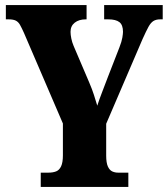

<svg xmlns="http://www.w3.org/2000/svg" viewBox="-20 -734 660 754"><path d="M140 0V-56H170Q188 -56 200.5 -61Q213 -66 220 -81Q227 -96 227 -124V-249L74 -605Q65 -625 58.5 -636.5Q52 -648 42 -653Q32 -658 14 -658H3V-714H320V-658H317Q290 -658 273.5 -645Q257 -632 257 -609Q257 -598 260 -583Q263 -568 269 -554L330 -411Q342 -383 348.5 -362.5Q355 -342 362 -319Q370 -344 381.5 -373.5Q393 -403 405 -435L449 -548Q458 -571 460.5 -586.5Q463 -602 463 -609Q463 -636 449 -647Q435 -658 405 -658H389V-714H619V-658H609Q593 -658 582.5 -651.5Q572 -645 563 -628.5Q554 -612 540 -581L397 -248V-123Q397 -95 403.5 -80.5Q410 -66 420.5 -61Q431 -56 444 -56H484V0Z"/></svg>

Font: Noto Serif Khmer ExtraCondensed Black
Style: Regular
Weight: 900
Width: 2
Designer: Danh Hong and the Monotype Design Team
Foundry: Monotype Imaging Inc.
Version: Version 2.004